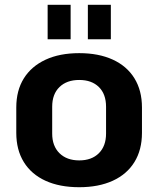

<svg xmlns="http://www.w3.org/2000/svg" viewBox="-20 -772 661 802"><path d="M311 10Q229 10 170 -17Q111 -44 79.5 -95Q48 -146 48 -217V-323Q48 -394 79.5 -444.5Q111 -495 170 -522.5Q229 -550 311 -550Q392 -550 451 -523Q510 -496 541.5 -445Q573 -394 573 -323V-217Q573 -146 541.5 -95Q510 -44 451 -17Q392 10 311 10ZM311 -102Q363 -102 393 -132Q423 -162 423 -214V-326Q423 -379 393 -408.5Q363 -438 311 -438Q259 -438 228.5 -408.5Q198 -379 198 -326V-214Q198 -162 228.5 -132Q259 -102 311 -102ZM275 -752V-608H179V-752ZM443 -752V-608H347V-752Z"/></svg>

Font: Pathway Extreme SemiCondensed
Style: Bold
Weight: 700
Width: 4
Version: Version 1.001;gftools[0.9.26]